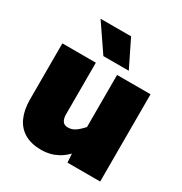

<svg xmlns="http://www.w3.org/2000/svg" viewBox="-184 -925 1018 1073"><g transform="rotate(30 325.0 -388.5)"><path d="M255 -563V-229Q255 -203 265.5 -187Q276 -171 301 -171Q329 -171 354.5 -191Q380 -211 416 -254L430 -99Q386 -40 338 -14Q290 12 234 12Q169 12 125.5 -13.5Q82 -39 60.5 -87Q39 -135 39 -201V-563ZM608 -563V0H397L392 -72V-563ZM437 -616H273L155 -789H352Z"/></g></svg>

Font: Azeret Mono Thin Black
Style: Regular
Weight: 900
Version: Version 1.002